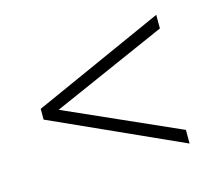

<svg xmlns="http://www.w3.org/2000/svg" viewBox="-63 -625 597 517"><g transform="rotate(-15 235.5 -367.0)"><path d="M44 -352V-382L410 -546V-508L90 -367L407 -226V-188Z"/></g></svg>

Font: Encode Sans Compressed
Style: Thin
Weight: 100
Designer: Pablo Impallari, Andres Torresi
Foundry: Pablo Impallari, Andres Torresi
Version: Version 1.000; ttfautohint (v1.00) -l 8 -r 50 -G 200 -x 14 -